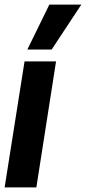

<svg xmlns="http://www.w3.org/2000/svg" viewBox="-26 -809 371 829"><path d="M131 0H-6L80 -544H216ZM92 -595 187 -789H325L197 -595Z"/></svg>

Font: Georama SemiCondensed
Style: Bold Italic
Weight: 700
Width: 4
Italic angle: -9°
Designer: Jean-Baptiste Levee
Foundry: Production Type
Version: Version 1.000